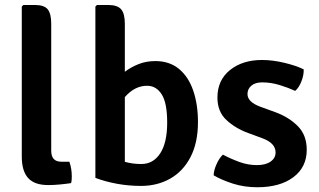

<svg xmlns="http://www.w3.org/2000/svg" viewBox="-20 -756 1312 789"><path d="M265 -91.5Q275 -63.5 275 -31Q275 -24 274.5 -17Q274 -10 272 -3.5Q252.5 -0.5 227 2Q201.5 4.5 178 4.5Q122 4.5 95.8 -24.2Q69.5 -53 69.5 -112.5V-729L76 -735.5H123.5Q161.5 -735.5 176 -717.8Q190.5 -700 190.5 -658.5V-137Q190.5 -91.5 231.5 -91.5Z M793.5 -254.5Q793.5 -169.5 763 -110.8Q732.5 -52 679.5 -22Q626.5 8 559.5 8Q508.5 8 460.8 -0.8Q413 -9.5 372 -25V-729L378.5 -735.5H425Q462.5 -735.5 477.8 -717.8Q493 -700 493 -658.5V-461Q517 -479.5 548.5 -492.2Q580 -505 618.5 -505Q676.5 -505 715.5 -472.8Q754.5 -440.5 774 -383.8Q793.5 -327 793.5 -254.5ZM586 -403.5Q534.5 -404.5 493 -357V-91Q524.5 -82 560.5 -82Q610 -82 638.5 -126Q667 -170 667 -252.5Q667 -332.5 644.8 -367.8Q622.5 -403 586 -403.5Z M858 -35.5Q858.5 -56 869.8 -81.2Q881 -106.5 896 -120.5Q928 -103.5 963.5 -90.5Q999 -77.5 1035.5 -77.5Q1071.5 -77.5 1092 -92Q1112.5 -106.5 1112.5 -129.5Q1112.5 -168.5 1056.5 -188.5L999.5 -209.5Q947.5 -228.5 910.5 -262.8Q873.5 -297 873.5 -355Q873.5 -426.5 925 -468Q976.5 -509.5 1056.5 -509.5Q1100 -509.5 1148.2 -498Q1196.5 -486.5 1228 -471Q1229 -448.5 1218.8 -422Q1208.5 -395.5 1193 -382.5Q1165 -395.5 1129.2 -406.5Q1093.5 -417.5 1057 -417.5Q1029 -417.5 1013 -404Q997 -390.5 997 -369.5Q997 -337 1049.5 -317.5L1111.5 -295Q1167.5 -274.5 1204 -237.5Q1240.5 -200.5 1240.5 -140.5Q1240.5 -69 1185.5 -27.8Q1130.5 13.5 1037 13.5Q984 13.5 937.8 -1.2Q891.5 -16 858 -35.5Z"/></svg>

Font: Signika Negative SemiBold
Style: Regular
Weight: 600
Designer: Anna Giedryś
Foundry: Anna Giedryś
Version: Version 2.000; ttfautohint (v1.8.3) -l 8 -r 50 -G 200 -x 9 -